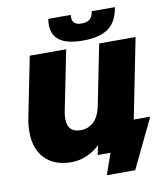

<svg xmlns="http://www.w3.org/2000/svg" viewBox="-108 -1000 1065 1226"><g transform="rotate(-10 425.0 -387.0)"><path d="M286 -874Q286 -892 289 -911H435Q434 -905 434 -895Q434 -845 495 -845Q529 -845 547.5 -860.5Q566 -876 571 -911H721Q707 -819 650.5 -777.5Q594 -736 484 -736Q384 -736 335 -770Q286 -804 286 -874ZM822 -183 668 137H484L532 0H449L462 -62Q423 -24 375.5 -4Q328 16 277 16Q169 16 107 -46Q45 -108 45 -221Q45 -266 55 -315L132 -700H368L290 -311Q285 -283 285 -264Q285 -175 370 -175Q419 -175 454.5 -207.5Q490 -240 504 -310L582 -700H818L715 -183Z"/></g></svg>

Font: Montserrat Alternates Black
Style: Italic
Weight: 900
Italic angle: -11.3°
Designer: Julieta Ulanovsky
Foundry: Julieta Ulanovsky
Version: Version 7.200